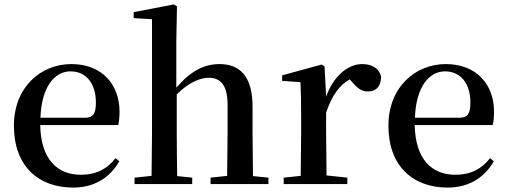

<svg xmlns="http://www.w3.org/2000/svg" viewBox="-20 -833 2297 869"><path d="M311 16C406 16 477 -28 520 -103L503 -117C465 -69 417 -42 346 -42C241 -42 165 -110 162 -267H515C519 -284 521 -303 521 -328C521 -449 443 -543 303 -543C165 -543 43 -439 43 -264C43 -81 154 16 311 16ZM163 -300C168 -440 227 -510 299 -510C370 -510 414 -455 414 -369C414 -320 403 -300 364 -300Z M1007 0H1195V-29L1125 -36L1123 -232V-351C1123 -488 1065 -543 974 -543C903 -543 842 -511 778 -436V-647L781 -804L767 -813L585 -778V-751L668 -746V-232L666 -37L589 -29V0H850V-29L782 -36C781 -93 780 -177 780 -232V-406C836 -461 886 -481 925 -481C977 -481 1010 -449 1010 -359V-232L1008 -37L933 -29V0Z M1340 0H1552V-29L1458 -39L1456 -232V-323C1482 -400 1515 -447 1563 -474L1571 -465C1595 -436 1615 -419 1645 -419C1686 -419 1704 -446 1705 -485C1696 -526 1661 -543 1619 -543C1555 -543 1488 -488 1456 -395L1449 -532L1436 -541L1257 -492V-467L1340 -461C1342 -412 1343 -369 1343 -301V-232L1341 -37L1264 -29V0Z M2006 16C2101 16 2172 -28 2215 -103L2198 -117C2160 -69 2112 -42 2041 -42C1936 -42 1860 -110 1857 -267H2210C2214 -284 2216 -303 2216 -328C2216 -449 2138 -543 1998 -543C1860 -543 1738 -439 1738 -264C1738 -81 1849 16 2006 16ZM1858 -300C1863 -440 1922 -510 1994 -510C2065 -510 2109 -455 2109 -369C2109 -320 2098 -300 2059 -300Z"/></svg>

Font: GenKiMin2 TW SB
Style: Regular
Weight: 600
Version: Version 2.100;PS 2.1;hotconv 16.6.51;makeotf.lib2.5.65220 DE